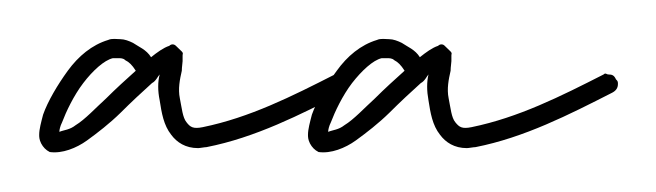

<svg xmlns="http://www.w3.org/2000/svg" viewBox="-20 -268 335 98"><path d="M40.5 -238.3C41.5 -238.3 43 -238.3 43.9 -237.3C45.9 -236.3 47.4 -234.9 49.3 -231.9C44.4 -227.5 39.1 -222.7 34.2 -217.8C28.8 -212.9 23.4 -207 18.6 -204.1C15.6 -201.7 12.7 -201.7 10.3 -200.7C10.3 -201.7 10.7 -203.6 11.7 -205.6C13.7 -210.9 17.6 -219.2 22.5 -225.6C27.3 -231.9 33.2 -237.3 37.6 -238.3ZM41.5 -248C39.6 -248 37.1 -248.5 35.2 -247.6C26.9 -245.1 20 -239.3 14.6 -231.9C9.3 -224.6 4.4 -216.3 2 -209.5C1 -205.6 0 -202.1 0 -199.2C0 -198.2 0 -196.8 1 -194.8C2 -192.9 3.4 -191.4 5.4 -190.4C11.7 -189.5 19 -192.4 24.4 -196.3C29.8 -200.2 36.1 -205.1 41.5 -210.4C46.9 -215.8 52.7 -221.2 57.6 -225.6C59.6 -226.6 60.5 -229 61.5 -230C60.5 -226.1 60.5 -221.7 61.5 -216.8C62.5 -210.4 63.5 -204.1 67.4 -199.2C70.3 -195.3 74.7 -192.4 81.1 -192.4C82 -192.4 84.5 -192.9 85.4 -192.9C110.4 -197.8 133.3 -209.5 155.3 -220.7C157.2 -221.7 158.2 -223.1 158.2 -225.1C158.2 -226.1 158.2 -226.6 157.2 -227.5C156.2 -229.5 155.3 -230 153.3 -230C152.3 -230 151.9 -231 150.9 -230C128.9 -218.8 107.4 -208 83.5 -203.1C78.6 -202.1 77.1 -203.1 75.2 -205.6C73.2 -208 72.8 -212.9 71.8 -217.8C70.8 -222.7 71.8 -227.5 72.8 -231.9C72.8 -233.9 73.2 -235.8 73.2 -236.8V-238.8V-239.7C73.2 -240.7 73.7 -240.7 72.8 -241.7L69.8 -244.6C68.8 -245.6 67.4 -245.6 66.4 -244.6C63.5 -243.7 60.1 -241.2 57.1 -238.8C54.7 -242.7 50.8 -244.1 47.9 -246.1C45.9 -247.1 43.5 -248 41.5 -248Z M177.7 -238.3C178.7 -238.3 180.2 -238.3 181.2 -237.3C183.1 -236.3 184.6 -234.9 186.5 -231.9C181.6 -227.5 176.3 -222.7 171.4 -217.8C166 -212.9 160.6 -207 155.8 -204.1C152.8 -201.7 149.9 -201.7 147.5 -200.7C147.5 -201.7 147.9 -203.6 148.9 -205.6C150.9 -210.9 154.8 -219.2 159.7 -225.6C164.6 -231.9 170.4 -237.3 174.8 -238.3ZM178.7 -248C176.8 -248 174.3 -248.5 172.4 -247.6C164.1 -245.1 157.2 -239.3 151.9 -231.9C146.5 -224.6 141.6 -216.3 139.2 -209.5C138.2 -205.6 137.2 -202.1 137.2 -199.2C137.2 -198.2 137.2 -196.8 138.2 -194.8C139.2 -192.9 140.6 -191.4 142.6 -190.4C148.9 -189.5 156.2 -192.4 161.6 -196.3C167 -200.2 173.3 -205.1 178.7 -210.4C184.1 -215.8 189.9 -221.2 194.8 -225.6C196.8 -226.6 197.8 -229 198.7 -230C197.8 -226.1 197.8 -221.7 198.7 -216.8C199.7 -210.4 200.7 -204.1 204.6 -199.2C207.5 -195.3 211.9 -192.4 218.3 -192.4C219.2 -192.4 221.7 -192.9 222.7 -192.9C247.6 -197.8 270.5 -209.5 292.5 -220.7C294.4 -221.7 295.4 -223.1 295.4 -225.1C295.4 -226.1 295.4 -226.6 294.4 -227.5C293.5 -229.5 292.5 -230 290.5 -230C289.6 -230 289.1 -231 288.1 -230C266.1 -218.8 244.6 -208 220.7 -203.1C215.8 -202.1 214.4 -203.1 212.4 -205.6C210.4 -208 210 -212.9 209 -217.8C208 -222.7 209 -227.5 210 -231.9C210 -233.9 210.4 -235.8 210.4 -236.8V-238.8V-239.7C210.4 -240.7 210.9 -240.7 210 -241.7L207 -244.6C206.1 -245.6 204.6 -245.6 203.6 -244.6C200.7 -243.7 197.3 -241.2 194.3 -238.8C191.9 -242.7 188 -244.1 185.1 -246.1C183.1 -247.1 180.7 -248 178.7 -248Z"/></svg>

Font: Oshawa
Style: Regular
Weight: 400
Designer: Sadat Fauzi
Foundry: Intuisi Creative
Version: Version 001.000